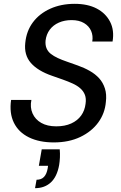

<svg xmlns="http://www.w3.org/2000/svg" viewBox="-20 -732 632 1003"><path d="M261 12Q185 12 131 -14.5Q77 -41 52.5 -91Q28 -141 38 -210H144Q136 -171 150 -139.5Q164 -108 195.5 -90Q227 -72 274 -72Q319 -72 352 -87Q385 -102 404 -128.5Q423 -155 427 -190Q431 -217 423.5 -236.5Q416 -256 399.5 -270.5Q383 -285 360 -295.5Q337 -306 309 -316Q281 -326 252 -336Q177 -362 141 -403.5Q105 -445 112 -508Q118 -570 152 -615.5Q186 -661 242.5 -686.5Q299 -712 370 -712Q438 -712 485 -687.5Q532 -663 555 -618.5Q578 -574 568 -515H462Q467 -545 456 -570.5Q445 -596 419 -611.5Q393 -627 354 -627Q317 -627 287.5 -614Q258 -601 240 -577Q222 -553 218 -520Q216 -497 223 -480Q230 -463 245 -451Q260 -439 281.5 -429Q303 -419 329.5 -410Q356 -401 386 -390Q420 -378 449 -361.5Q478 -345 498 -323Q518 -301 528 -270Q538 -239 533 -199Q528 -140 493.5 -92.5Q459 -45 399.5 -16.5Q340 12 261 12ZM163 251 171 207Q196 207 210 192Q224 177 229 148L231 134H183L198 48H292Q294 70 293 91Q292 112 289 130Q278 191 245.5 221Q213 251 163 251Z"/></svg>

Font: DM Sans 12pt Medium
Style: Italic
Weight: 500
Italic angle: -10°
Version: Version 4.004;gftools[0.9.30]